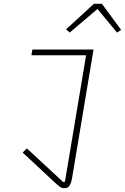

<svg xmlns="http://www.w3.org/2000/svg" viewBox="-20 -776 656 1008"><path d="M317 212Q304 212 292 203Q280 194 257 172L99 25L121 3L312 180L321 178L432 -486H145L150 -516H471L358 161Q354 184 345.5 198Q337 212 317 212ZM515 -756 616 -619 594 -605 492 -729 346 -605 327 -622 473 -756Z"/></svg>

Font: IBM Plex Mono ExtraLight
Style: Italic
Weight: 200
Italic angle: -9°
Monospace: yes
Designer: Mike Abbink, Paul van der Laan, Pieter van Rosmalen
Foundry: Bold Monday
Version: Version 2.3